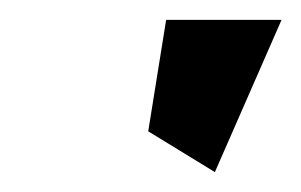

<svg xmlns="http://www.w3.org/2000/svg" viewBox="-20 -770 303 193"><path d="M129 -638 196 -597 263 -750H147Z"/></svg>

Font: Aerodynamic
Style: BdObl
Weight: 500
Designer: Google
Version: Version 2.000980; 2014